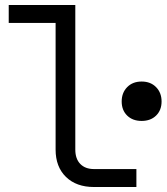

<svg xmlns="http://www.w3.org/2000/svg" viewBox="-20 -750 668 770"><path d="M357 0Q286 0 244.5 -40.5Q203 -81 203 -150V-658H15V-730H282V-150Q282 -113 302 -92.5Q322 -72 357 -72H527V0ZM548 -265Q512 -265 490 -286.5Q468 -308 468 -343Q468 -378 490 -400.5Q512 -423 548 -423Q584 -423 606 -400.5Q628 -378 628 -343Q628 -308 606 -286.5Q584 -265 548 -265Z"/></svg>

Font: JetBrains Mono NL Light
Style: Regular
Weight: 300
Monospace: yes
Designer: Philipp Nurullin, Konstantin Bulenkov
Foundry: JetBrains
Version: Version 2.305; ttfautohint (v1.8.4.7-5d5b)